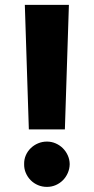

<svg xmlns="http://www.w3.org/2000/svg" viewBox="-20 -747 380 778"><path d="M80.6 -727.3H259.2L242.9 -222.7H96.9ZM170.1 -173.3Q188.9 -173.3 205.6 -166Q222.3 -158.7 234.7 -146.3Q247.2 -133.9 254.6 -117.4Q262.1 -100.9 262.4 -82Q262.1 -63.2 254.8 -46.3Q247.5 -29.5 235.1 -16.9Q222.7 -4.3 206 3Q189.3 10.3 170.1 10.3Q150.9 10.3 134.1 3.2Q117.2 -3.9 104.6 -16.5Q92 -29.1 84.7 -46Q77.4 -62.9 77.8 -82Q77.4 -101.2 84.7 -117.9Q92 -134.6 104.8 -146.8Q117.5 -159.1 134.4 -166.2Q151.3 -173.3 170.1 -173.3Z"/></svg>

Font: Inter P Extra Bold
Style: Regular
Weight: 800
Designer: Rasmus Andersson
Foundry: rsms
Version: Version 3.018;git-588b23468